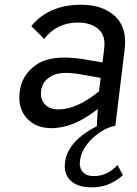

<svg xmlns="http://www.w3.org/2000/svg" viewBox="-20 -530 577 809"><path d="M475 165 498 208Q436 264 355 259Q304 257 276 229.5Q248 202 254 154Q265 64 391 0H388L392 -71Q291 10 197 10Q130 10 92 -33Q54 -76 63 -143Q67 -178 84 -206.5Q101 -235 132.5 -257Q164 -279 211 -285Q258 -291 323 -282L412 -267L419 -326Q426 -380 394.5 -407.5Q363 -435 308 -435Q220 -435 166 -366L112 -420Q185 -510 322 -510Q413 -510 465 -461.5Q517 -413 505 -320L466 0Q416 9 369.5 53Q323 97 317 147Q313 176 328.5 194Q344 212 375 212Q433 212 475 165ZM153 -147Q149 -112 169 -90.5Q189 -69 226 -69Q304 -69 397 -145L404 -202L324 -216Q239 -232 198.5 -210.5Q158 -189 153 -147Z"/></svg>

Font: Orkney
Style: Italic
Weight: 400
Italic angle: -7°
Designer: Samuel Oakes and Alfredo Marco Pradil
Foundry: Alfredo Marco Pradil
Version: 1.0; ttfautohint (v1.5)